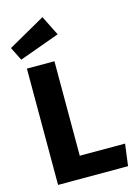

<svg xmlns="http://www.w3.org/2000/svg" viewBox="-139 -1031 792 1105"><g transform="rotate(-15 256.5 -478.0)"><path d="M228 -956 287 -838 47 -751 7 -831ZM229 -693V-130H499L482 0H65V-693Z"/></g></svg>

Font: FiraGO
Style: Bold
Weight: 700
Designer: bBox Type
Foundry: bBox Type GmbH
Version: Version 1.001;PS 001.001;hotconv 1.0.88;makeotf.lib2.5.64775